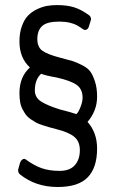

<svg xmlns="http://www.w3.org/2000/svg" viewBox="-20 -729 448 756"><path d="M207 7.3Q120.6 7.3 59.1 -42Q51.3 -47.4 51.3 -60.5Q51.3 -60.5 58.6 -86.9Q61.5 -96.2 68.1 -100.8Q74.7 -105.5 80.1 -102.1Q113.3 -77.6 143.6 -66.9Q173.8 -56.2 214.8 -56.2Q254.9 -56.2 274.7 -78.6Q294.4 -101.1 294.4 -137.7Q294.4 -171.9 272.9 -189.9Q251.5 -208 203.1 -220.2Q184.1 -225.1 173.8 -228Q163.6 -231 147 -236.3Q130.4 -241.7 121.3 -246.8Q112.3 -252 100.3 -260Q88.4 -268.1 81.8 -277.3Q75.2 -286.6 68.6 -299.1Q62 -311.5 59.3 -327.4Q56.6 -343.3 56.6 -362.3Q56.6 -426.3 97.7 -463.4Q56.6 -501 56.6 -565.9Q56.6 -600.1 66.2 -626.2Q75.7 -652.3 90.3 -667.5Q105 -682.6 125.2 -692.4Q145.5 -702.1 164.3 -705.6Q183.1 -709 204.1 -709Q244.1 -709 272.5 -700Q300.8 -690.9 330.1 -669.4Q338.4 -664.1 338.4 -651.9L329.6 -623.5Q327.1 -615.2 320.1 -612.3Q313 -609.4 308.1 -613.3Q291 -625 281.7 -630.1Q272.5 -635.3 254.6 -639.6Q236.8 -644 213.4 -644Q165 -644 146 -626.5Q127 -608.9 127 -575.2Q127 -543.9 146.5 -529.5Q166 -515.1 216.3 -502Q249 -493.7 264.9 -488.8Q280.8 -483.9 303.5 -472.4Q326.2 -460.9 336.2 -446.5Q346.2 -432.1 354.2 -407.2Q362.3 -382.3 362.3 -348.1Q362.3 -293 324.7 -249Q362.3 -207 362.3 -144Q362.3 -68.8 325.4 -30.8Q288.6 7.3 207 7.3ZM280.3 -279.8Q287.6 -284.2 296.4 -306.2Q305.2 -328.1 305.2 -344.2Q305.2 -378.4 281.5 -395Q257.8 -411.6 203.1 -423.8Q162.1 -430.7 142.1 -438.5Q117.2 -416 117.2 -373Q117.2 -345.7 141.1 -329.8Q165 -314 216.3 -297.9Q261.7 -286.6 280.3 -279.8Z"/></svg>

Font: BenchNine
Style: Bold
Weight: 700
Version: Version 1 ; ttfautohint (v0.92.18-e454-dirty) -l 8 -r 50 -G 